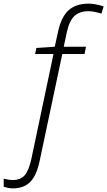

<svg xmlns="http://www.w3.org/2000/svg" viewBox="-134 -785 584 1045"><path d="M-64 240.2Q-87.4 240.2 -113.8 231V187Q-87.9 194.8 -64.9 194.8Q-22 194.8 0.5 168.9Q22.9 143.1 37.1 78.1L157.2 -491.2H57.1L64 -523.9L164.1 -530.8L181.2 -608.9Q198.2 -690.9 238 -728Q277.8 -765.1 349.1 -765.1Q384.8 -765.1 430.2 -750L418 -710.9Q375.5 -724.1 346.2 -724.1Q299.3 -724.1 271.2 -698Q243.2 -671.9 230 -610.8L212.9 -530.8H334L326.2 -491.2H205.1L82 89.8Q65.9 168.5 31.2 204.3Q-3.4 240.2 -64 240.2Z"/></svg>

Font: TypoPRO Open Sans
Style: Italic
Weight: 300
Italic angle: -12°
Foundry: Ascender Corporation
Version: Version 1.10